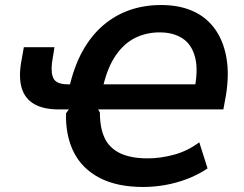

<svg xmlns="http://www.w3.org/2000/svg" viewBox="-20 -735 971 765"><path d="M551 10Q446 10 376.5 -26.5Q307 -63 274 -128.5Q241 -194 243 -283L254 -299H214Q154 -299 117 -320Q80 -341 67 -382.5Q54 -424 64 -485L75 -547H197L187 -484Q182 -440 195 -419.5Q208 -399 251 -399H276L255 -382Q274 -468 308.5 -530.5Q343 -593 391 -634Q439 -675 497 -695Q555 -715 622 -715Q694 -715 748 -691Q802 -667 836 -620Q870 -573 882 -506Q894 -439 880 -354L870 -299H371L378 -287Q378 -224 397.5 -184Q417 -144 459.5 -124Q502 -104 569 -104Q619 -104 673 -118.5Q727 -133 774 -168L807 -64Q770 -39 727 -22.5Q684 -6 639 2Q594 10 551 10ZM616 -606Q563 -606 518.5 -584Q474 -562 441 -514Q408 -466 390 -388L373 -399H779L752 -366Q771 -451 758 -504Q745 -557 708 -581.5Q671 -606 616 -606Z"/></svg>

Font: Nunito Sans 7pt SemiCondensed
Style: Bold Italic
Weight: 700
Width: 4
Italic angle: -9°
Designer: Vernon Adams
Foundry: Vernon Adams
Version: Version 3.101;gftools[0.9.27]